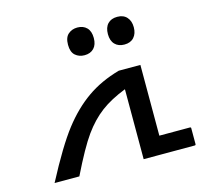

<svg xmlns="http://www.w3.org/2000/svg" viewBox="-91 -704 845 804"><g transform="rotate(-15 331.0 -302.0)"><path d="M49.8 0Q124.5 -142.1 176.8 -209.5Q229 -276.9 289.8 -319.6Q350.6 -362.3 431.2 -384.8H524.9V-78.1H657.2Q662.1 -78.1 662.1 -74.2V-4.9Q662.1 0 657.2 0H436V-303.2Q371.1 -277.8 327.9 -245.4Q284.7 -212.9 248 -161.9Q211.4 -110.8 157.2 0ZM310.1 -484.4Q286.6 -484.4 270.3 -498.5Q253.9 -512.7 253.9 -544.4Q253.9 -576.2 270.3 -590.3Q286.6 -604.5 310.1 -604.5Q335.4 -604.5 350.6 -589.1Q365.7 -573.7 365.7 -544.4Q365.7 -515.6 350.8 -500Q335.9 -484.4 310.1 -484.4ZM482.9 -484.4Q457 -484.4 441.9 -500Q426.8 -515.6 426.8 -544.4Q426.8 -573.2 441.7 -588.9Q456.5 -604.5 482.9 -604.5Q509.8 -604.5 524.4 -588.1Q539.1 -571.8 539.1 -544.4Q539.1 -517.1 524.4 -500.7Q509.8 -484.4 482.9 -484.4Z"/></g></svg>

Font: Noto Kufi Arabic
Style: Regular
Weight: 400
Designer: Monotype Design team
Foundry: Monotype Imaging Inc.
Version: Version 1.02